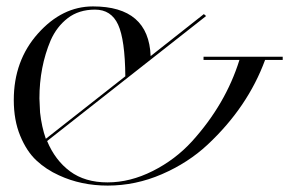

<svg xmlns="http://www.w3.org/2000/svg" viewBox="-20 -579 940 599"><path d="M615 -392V-402H862V-392H807Q753 -245 628 -128Q567 -71 485 -35.5Q403 0 316 0Q233 0 164 -32Q124 -50 93.5 -78.5Q63 -107 43 -155.5Q23 -204 23 -267Q23 -390 98.5 -474.5Q174 -559 270 -559Q444 -559 450 -404L616 -535L623 -529L127 -139Q152 -79 198.5 -44.5Q245 -10 315.5 -10Q386 -10 456.5 -45.5Q527 -81 579 -138Q684 -254 727 -392ZM138 -453Q103 -370 103 -272L105 -228Q110 -183 123 -146L371 -341Q370 -455 348.5 -502Q327 -549 276.5 -549Q226 -549 191.5 -522.5Q157 -496 138 -453Z"/></svg>

Font: Italiana
Style: Regular
Weight: 400
Designer: Santiago Orozco
Foundry: Santiago Orozco
Version: Version 001.001